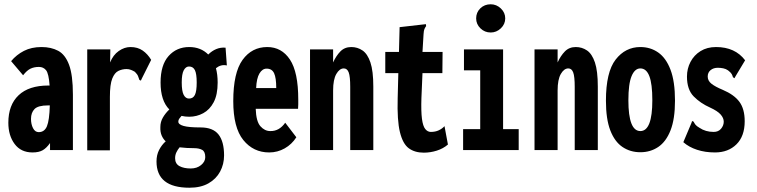

<svg xmlns="http://www.w3.org/2000/svg" viewBox="-20 -702 3540 898"><path d="M132 11Q78 11 48.5 -28.5Q19 -68 19 -128Q19 -211 67 -256.5Q115 -302 206 -302Q208 -302 212 -302Q208 -358 195.5 -373.5Q183 -389 162 -389Q140 -389 123 -381Q106 -373 88 -350L32 -416Q57 -446 92 -464Q127 -482 174 -482Q219 -482 252 -464.5Q285 -447 303 -399Q321 -351 321 -259V0H214V-33Q198 -10 180 0.5Q162 11 132 11ZM125 -146Q125 -121 134.5 -102.5Q144 -84 161 -84Q188 -84 199.5 -111.5Q211 -139 213 -209Q207 -209 205 -209Q158 -209 141.5 -192Q125 -175 125 -146Z M388 -471H496L495 -410Q509 -445 535.5 -463.5Q562 -482 590 -482Q624 -482 647.5 -465.5Q671 -449 687 -422L643 -334L639 -325L632 -328Q629 -336 626 -345Q623 -354 611 -366Q603 -371 593 -375Q583 -379 572 -379Q552 -379 534 -370.5Q516 -362 505 -334.5Q494 -307 494 -249V1H388Z M865 -156Q846 -156 829 -160Q823 -153 818.5 -147Q814 -141 814 -133Q814 -120 838.5 -113Q863 -106 918 -106Q976 -106 1002 -73Q1028 -40 1028 25Q1028 66 1009.5 100.5Q991 135 955 155.5Q919 176 866 176Q712 176 712 53Q712 23 724 -0.5Q736 -24 755 -41Q743 -52 736 -68.5Q729 -85 730 -108Q730 -132 742 -152.5Q754 -173 772 -190Q731 -231 731 -316Q731 -398 768.5 -440Q806 -482 865 -482Q919 -482 954 -447Q971 -464 991.5 -472.5Q1012 -481 1035 -479L1041 -396Q1026 -399 1013.5 -395.5Q1001 -392 990 -383Q998 -353 998 -316Q998 -259 979.5 -224Q961 -189 930.5 -172.5Q900 -156 865 -156ZM864 -241Q883 -241 891.5 -258Q900 -275 900 -316Q900 -357 891.5 -374Q883 -391 864 -391Q849 -391 839.5 -373.5Q830 -356 830 -316Q830 -276 839 -258.5Q848 -241 864 -241ZM799 38Q799 64 819.5 75Q840 86 872 86Q901 86 920.5 70Q940 54 940 33Q940 7 925.5 -1Q911 -9 888 -9Q871 -9 853.5 -10Q836 -11 820 -13Q811 -2 805 10.5Q799 23 799 38Z M1239 11Q1165 11 1118 -47Q1071 -105 1071 -229Q1071 -362 1114.5 -422Q1158 -482 1230 -482Q1297 -482 1336 -423.5Q1375 -365 1375 -236Q1375 -225 1375 -214Q1375 -203 1374 -193H1176Q1178 -134 1198 -111.5Q1218 -89 1244 -89Q1286 -88 1314 -128L1366 -60Q1345 -27 1311.5 -8Q1278 11 1239 11ZM1178 -290H1272Q1272 -338 1262 -359.5Q1252 -381 1227 -381Q1207 -381 1193.5 -358.5Q1180 -336 1178 -290Z M1430 0V-471H1538V-410Q1552 -441 1572 -461.5Q1592 -482 1623 -482Q1652 -482 1675.5 -466Q1699 -450 1712.5 -410Q1726 -370 1726 -297V0H1618V-296Q1618 -344 1611 -363Q1604 -382 1588 -382Q1568 -382 1553 -356Q1538 -330 1538 -279V0Z M1962 12Q1920 12 1892 -8.5Q1864 -29 1850.5 -84Q1837 -139 1840 -243L1843 -360H1782V-459H1846L1849 -575L1963 -588L1972 -589L1973 -580Q1968 -573 1965 -566Q1962 -559 1961 -542L1956 -459H2050L2049 -360H1956L1951 -243Q1949 -181 1953.5 -146.5Q1958 -112 1969 -98.5Q1980 -85 1995 -85Q2016 -85 2032 -92.5Q2048 -100 2059 -112L2075 -26Q2053 -7 2023 2.5Q1993 12 1962 12Z M2146 0V-98H2226V-373H2150V-471H2333V-98H2406V0ZM2275 -550Q2247 -550 2227 -569.5Q2207 -589 2207 -616Q2207 -644 2226.5 -663Q2246 -682 2275 -682Q2302 -682 2322.5 -662.5Q2343 -643 2343 -616Q2343 -589 2322.5 -569.5Q2302 -550 2275 -550Z M2480 0V-471H2588V-410Q2602 -441 2622 -461.5Q2642 -482 2673 -482Q2702 -482 2725.5 -466Q2749 -450 2762.5 -410Q2776 -370 2776 -297V0H2668V-296Q2668 -344 2661 -363Q2654 -382 2638 -382Q2618 -382 2603 -356Q2588 -330 2588 -279V0Z M2975 10Q2928 10 2891.5 -14.5Q2855 -39 2834.5 -92Q2814 -145 2814 -231Q2814 -365 2859.5 -423.5Q2905 -482 2975 -482Q3022 -482 3058.5 -456.5Q3095 -431 3116 -376Q3137 -321 3137 -231Q3137 -145 3116 -92Q3095 -39 3058.5 -14.5Q3022 10 2975 10ZM2975 -89Q3031 -89 3031 -233Q3031 -310 3017 -346Q3003 -382 2975 -382Q2949 -382 2934 -346Q2919 -310 2919 -233Q2919 -89 2975 -89Z M3324 11Q3278 11 3240 -1.5Q3202 -14 3176 -37L3214 -127L3217 -136L3224 -133Q3228 -125 3233 -118.5Q3238 -112 3252 -104Q3280 -85 3318 -85Q3340 -85 3352.5 -100Q3365 -115 3365 -133Q3365 -150 3350.5 -166.5Q3336 -183 3301 -199Q3256 -219 3224.5 -251Q3193 -283 3193 -344Q3193 -381 3209.5 -412.5Q3226 -444 3256.5 -463Q3287 -482 3329 -482Q3418 -482 3465 -420L3420 -345L3415 -336L3408 -341Q3406 -349 3402 -356Q3398 -363 3385 -373Q3375 -380 3362.5 -382.5Q3350 -385 3337 -385Q3317 -385 3303.5 -374Q3290 -363 3290 -344Q3290 -324 3308 -310Q3326 -296 3360 -282Q3414 -259 3438.5 -225.5Q3463 -192 3463 -135Q3463 -65 3424.5 -27Q3386 11 3324 11Z"/></svg>

Font: Inconsolata ExtraCondensed Black
Style: Regular
Weight: 900
Width: 2
Monospace: yes
Designer: Raph Levien, Cyreal, Brenton Simpson
Foundry: Raph Levien, Cyreal, Google
Version: Version 3.001; ttfautohint (v1.8.2.53-6de2)